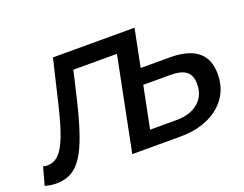

<svg xmlns="http://www.w3.org/2000/svg" viewBox="-149 -914 1449 1139"><g transform="rotate(-20 575.5 -345.0)"><path d="M32 10Q14 10 -2.5 7.5Q-19 5 -39 0L-8 -113Q5 -109 19 -109Q59 -109 89.5 -138Q120 -167 146 -233Q172 -299 199 -410L268 -700H783L643 0H515L633 -590H357L314 -408Q286 -291 258 -210.5Q230 -130 198 -81.5Q166 -33 126 -11.5Q86 10 32 10ZM920 -463Q1153 -463 1153 -274Q1153 -191 1111 -129.5Q1069 -68 993.5 -34Q918 0 816 0H514L654 -700H783L735 -463ZM830 -100Q916 -100 967 -143Q1018 -186 1018 -260Q1018 -314 987 -339Q956 -364 887 -364H715L663 -100Z"/></g></svg>

Font: Montserrat SemiBold
Style: Italic
Weight: 600
Italic angle: -11.3°
Designer: Julieta Ulanovsky
Foundry: Julieta Ulanovsky
Version: Version 9.000; ttfautohint (v1.8.4.7-5d5b)